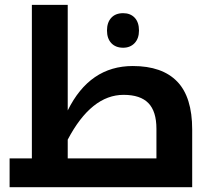

<svg xmlns="http://www.w3.org/2000/svg" viewBox="-20 -780 896 800"><path d="M631.8 -120.1V-243.2Q631.8 -315.9 598.4 -350.3Q564.9 -384.8 495.1 -384.8Q360.4 -384.8 262.2 -198.2V-120.1ZM20 -120.1H112.8V-759.8H262.2V-319.8Q353.5 -504.9 533.2 -504.9Q655.8 -504.9 718.3 -440.2Q780.8 -375.5 780.8 -240.2V0H20ZM493.2 -581.1Q461.9 -581.1 443.8 -600.3Q425.8 -619.6 425.8 -652.8Q425.8 -686.5 443.6 -705.8Q461.4 -725.1 493.2 -725.1Q523.4 -725.1 541.3 -706.1Q559.1 -687 559.1 -652.8Q559.1 -619.6 540.8 -600.3Q522.5 -581.1 493.2 -581.1Z"/></svg>

Font: Noto Sans Kufi Arabic
Style: Bold
Weight: 700
Designer: Monotype Design team
Foundry: Monotype Imaging Inc.
Version: Version 1.02